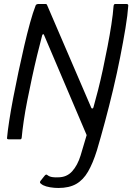

<svg xmlns="http://www.w3.org/2000/svg" viewBox="-20 -693 658 955"><path d="M618 -665Q615 -619 604 -552.5Q593 -486 577.5 -407.5Q562 -329 542.5 -247Q523 -165 502 -87Q481 -9 462 55Q442 119 418 160.5Q394 202 359 222Q324 242 270 242Q250 242 229 238.5Q208 235 194 228Q187 224 181.5 219Q176 214 182 206L202 181Q206 176 209.5 175.5Q213 175 216 178Q226 186 241 188Q256 190 269 189Q312 189 339 159Q366 129 381 80L411 -21L199 -519Q198 -523 195 -523Q192 -523 190 -518Q178 -473 165 -419.5Q152 -366 139.5 -308Q127 -250 116 -194.5Q105 -139 98 -91Q91 -43 88 -9Q87 0 81 0H24Q20 0 17 -1.5Q14 -3 15 -7Q18 -41 26 -93Q34 -145 46 -207.5Q58 -270 72 -336Q86 -402 100.5 -464.5Q115 -527 129.5 -579.5Q144 -632 157 -665Q158 -669 162 -671Q166 -673 168 -673H208Q213 -673 215 -666L434 -157Q435 -153 439.5 -153.5Q444 -154 445 -160Q455 -195 467.5 -244Q480 -293 492 -349Q504 -405 515 -462Q526 -519 534 -571Q542 -623 545 -664Q547 -673 552 -673H610Q618 -673 618 -665Z"/></svg>

Font: Glory
Style: Italic
Weight: 400
Italic angle: -12°
Designer: Robert Leuschke
Foundry: Robert Leuschke
Version: Version 1.011